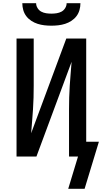

<svg xmlns="http://www.w3.org/2000/svg" viewBox="-20 -975 640 1196"><path d="M300 -815Q278 -815 256.5 -817.5Q235 -820 214.5 -826.5Q194 -833 175.5 -845Q157 -857 144 -874Q131 -891 125 -912Q119 -933 119 -955H205Q205 -939 214 -924.5Q223 -910 237 -902.5Q251 -895 267.5 -892.5Q284 -890 300 -890Q316 -890 332.5 -892.5Q349 -895 363 -902.5Q377 -910 386 -924.5Q395 -939 395 -955H481Q481 -933 475 -912Q469 -891 456 -874Q443 -857 424.5 -845Q406 -833 385.5 -826.5Q365 -820 343.5 -817.5Q322 -815 300 -815ZM507 201H405L466 0H410V-294Q410 -331 411 -368Q412 -405 414.5 -442Q417 -479 420 -516Q423 -553 426 -590L207 0H83V-735H190V-441Q190 -404 189 -367Q188 -330 185.5 -293Q183 -256 180 -219Q177 -182 174 -145L393 -735H517V-92H596Z"/></svg>

Font: Iosevka SS04 Semibold Extended
Style: Regular
Weight: 600
Width: 7
Monospace: yes
Designer: Belleve Invis
Foundry: Belleve Invis
Version: Version 19.0.0; ttfautohint (v1.8.4)